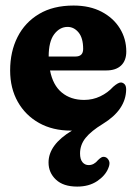

<svg xmlns="http://www.w3.org/2000/svg" viewBox="-20 -474 504 710"><path d="M380.5 148Q369.5 175.5 339.2 195.8Q309 216 265.5 216Q214 216 186.8 190.2Q159.5 164.5 159.5 127Q159.5 61 246 9Q244.5 9 242.5 9Q175 9 124.5 -19.2Q74 -47.5 45.8 -97.5Q17.5 -147.5 17.5 -213.5Q17.5 -283 44.8 -337Q72 -391 124.2 -422.2Q176.5 -453.5 252 -453.5Q312 -453.5 355.8 -430.5Q399.5 -407.5 423.2 -369Q447 -330.5 447 -283.5Q447 -250 427.8 -231.8Q408.5 -213.5 373 -213.5H165Q175.5 -159 208.5 -131.8Q241.5 -104.5 291 -104.5Q323 -104.5 350.8 -117.8Q378.5 -131 398.5 -153Q417.5 -169.5 427.5 -169Q435 -168.5 440.8 -162.5Q446.5 -156.5 446.5 -143Q445.5 -68 360.5 -16Q317 10.5 296.5 36Q276 61.5 276 93.5Q276 115 285 125.8Q294 136.5 308 136.5Q327.5 136.5 342.5 118Q349.5 111 355.5 107.8Q361.5 104.5 369.5 107Q377.5 109.5 382.8 120Q388 130.5 380.5 148ZM230 -374.5Q201 -374.5 180.5 -347.5Q160 -320.5 160 -265H259Q287.5 -265 287.5 -293Q287.5 -333.5 270.5 -354Q253.5 -374.5 230 -374.5Z"/></svg>

Font: Fraunces 144pt S100
Style: Bold
Weight: 700
Version: Version 1.000; ttfautohint (v1.8.3)